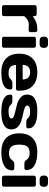

<svg xmlns="http://www.w3.org/2000/svg" viewBox="1080 -1830 760 2961"><g transform="rotate(90 1460.5 -350.0)"><path d="M430.2 -411.1 355 -414.1Q289.1 -414.1 229 -341.8V-29.8Q229 -16.6 220.5 -8.3Q211.9 0 199.2 0H89.8Q76.7 0 68.4 -8.3Q60.1 -16.6 60.1 -29.8V-504.9Q60.1 -518.1 68.6 -526.6Q77.1 -535.2 89.8 -535.2H199.2Q212.4 -535.2 220.7 -526.6Q229 -518.1 229 -504.9V-474.1Q278.8 -510.3 325 -527.6Q371.1 -544.9 445.8 -544.9Q459 -544.9 467.5 -536.4Q476.1 -527.8 476.1 -515.1V-440.9Q476.1 -427.7 467.5 -419.4Q459 -411.1 445.8 -411.1Z M545.9 -637.2V-653.8Q545.9 -679.7 560.8 -694.8Q575.7 -710 602.1 -710H662.6Q688.5 -710 703.6 -695.1Q718.8 -680.2 718.8 -653.8V-637.2Q718.8 -611.3 703.9 -596.2Q689 -581.1 662.6 -581.1H602.1Q576.2 -581.1 561 -596.2Q545.9 -611.3 545.9 -637.2ZM547.9 -29.8V-493.2Q547.9 -506.3 556.4 -514.6Q564.9 -522.9 577.6 -522.9H687Q700.2 -522.9 708.5 -514.4Q716.8 -505.9 716.8 -493.2V-29.8Q716.8 -16.6 708.3 -8.3Q699.7 0 687 0H577.6Q564.5 0 556.2 -8.3Q547.9 -16.6 547.9 -29.8Z M1378.9 -273.9V-246.1Q1378.9 -232.9 1370.4 -224.4Q1361.8 -215.8 1348.6 -215.8H981Q985.8 -155.8 1015.4 -128.4Q1044.9 -101.1 1109.9 -101.1Q1174.8 -101.1 1198.7 -130.4Q1222.7 -159.7 1257.8 -160.2H1330.6Q1343.8 -160.2 1352.3 -151.6Q1360.8 -143.1 1360.8 -129.9Q1360.8 10.3 1093.8 9.8Q959 9.8 883.8 -61.5Q808.6 -132.8 808.6 -266.8Q808.6 -400.9 884.3 -472.9Q960 -544.9 1094.2 -544.9Q1228.5 -544.9 1303.7 -474.9Q1378.9 -404.8 1378.9 -273.9ZM980 -318.8H1207Q1202.1 -434.1 1094 -434.1Q985.8 -434.1 980 -318.8Z M1438.5 -387.2Q1438.5 -544.9 1692.9 -544.9Q1960.4 -544.9 1960.4 -404.8Q1960.4 -392.1 1952.1 -383.5Q1943.8 -375 1930.7 -375H1857.9Q1822.8 -375 1798.8 -404.5Q1774.9 -434.1 1704.6 -434.1Q1607.9 -434.1 1607.9 -387.2Q1607.9 -365.2 1645.8 -350.6Q1683.6 -335.9 1738 -325Q1792.5 -314 1846.7 -296.9Q1900.9 -279.8 1938.7 -242.4Q1976.6 -205.1 1976.6 -147.9Q1976.6 9.8 1708 9.8Q1439.5 9.8 1439.5 -129.9Q1439.5 -143.1 1448 -151.6Q1456.5 -160.2 1469.7 -160.2H1542.5Q1577.6 -160.2 1601.6 -130.6Q1625.5 -101.1 1695.8 -101.1Q1807.6 -101.1 1807.6 -147.9Q1807.6 -169.9 1769.8 -184.6Q1731.9 -199.2 1677.2 -210.7Q1622.6 -222.2 1568.6 -239Q1514.6 -255.9 1476.6 -293.5Q1438.5 -331.1 1438.5 -387.2Z M2603 -375Q2603 -361.8 2594.5 -353.5Q2585.9 -345.2 2572.8 -345.2H2500Q2466.8 -345.2 2443.8 -380.9Q2415 -426.8 2342 -426.8Q2269 -426.8 2240 -389.4Q2210.9 -352.1 2210.9 -267.6Q2210.9 -183.1 2241 -145.5Q2271 -107.9 2345.5 -107.9Q2419.9 -107.9 2448.7 -153.8Q2471.7 -189.9 2504.9 -189.9H2577.6Q2590.8 -189.9 2599.4 -181.4Q2607.9 -172.9 2607.9 -160.2Q2607.9 -76.2 2535.4 -33.2Q2462.9 9.8 2325.9 9.8Q2189 9.8 2112.8 -60.5Q2036.6 -130.9 2036.6 -267.3Q2036.6 -403.8 2112.3 -474.4Q2188 -544.9 2323 -544.9Q2458 -544.9 2530.5 -502Q2603 -459 2603 -375Z M2688 -637.2V-653.8Q2688 -679.7 2702.9 -694.8Q2717.8 -710 2744.1 -710H2804.7Q2830.6 -710 2845.7 -695.1Q2860.8 -680.2 2860.8 -653.8V-637.2Q2860.8 -611.3 2845.9 -596.2Q2831.1 -581.1 2804.7 -581.1H2744.1Q2718.3 -581.1 2703.1 -596.2Q2688 -611.3 2688 -637.2ZM2689.9 -29.8V-493.2Q2689.9 -506.3 2698.5 -514.6Q2707 -522.9 2719.7 -522.9H2829.1Q2842.3 -522.9 2850.6 -514.4Q2858.9 -505.9 2858.9 -493.2V-29.8Q2858.9 -16.6 2850.3 -8.3Q2841.8 0 2829.1 0H2719.7Q2706.5 0 2698.2 -8.3Q2689.9 -16.6 2689.9 -29.8Z"/></g></svg>

Font: Days One
Style: Regular
Weight: 400
Designer: Alexander Kalachev, Alexey Maslov, Jovanny Lemonad
Foundry: Alexander Kalachev, Alexey Maslov, Jovanny Lemonad
Version: Version 1.002